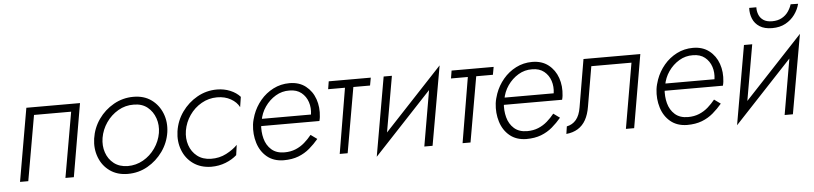

<svg xmlns="http://www.w3.org/2000/svg" viewBox="-44 -928 5106 1205"><g transform="rotate(-5 2509.0 -325.5)"><path d="M462 -460H124L44 0H96L168 -411H402L330 0H383Z M531 -230Q522 -167 543 -112Q564 -57 610.5 -24Q657 9 723 9Q791 9 848 -23.5Q905 -56 943.5 -110Q982 -164 992 -230Q1001 -294 979.5 -348.5Q958 -403 912 -436.5Q866 -470 799 -470Q732 -470 674.5 -437.5Q617 -405 579 -351Q541 -297 531 -230ZM584 -230Q593 -282 623 -325.5Q653 -369 698.5 -395.5Q744 -422 797 -421Q849 -421 883 -393.5Q917 -366 932 -322.5Q947 -279 939 -230Q930 -178 899.5 -134.5Q869 -91 824 -65.5Q779 -40 726 -40Q674 -41 639.5 -68Q605 -95 590.5 -138Q576 -181 584 -230Z M1109 -230Q1118 -282 1148 -325.5Q1178 -369 1223.5 -395Q1269 -421 1322 -421Q1371 -421 1408 -400Q1445 -379 1461 -347L1471 -411Q1447 -438 1408.5 -454Q1370 -470 1325 -470Q1258 -470 1200.5 -437.5Q1143 -405 1104.5 -351Q1066 -297 1056 -230Q1047 -167 1068 -112Q1089 -57 1135.5 -24Q1182 9 1248 10Q1297 10 1339 -6.5Q1381 -23 1410 -49L1419 -113Q1392 -85 1348 -62Q1304 -39 1251 -40Q1199 -41 1164.5 -68Q1130 -95 1115.5 -138Q1101 -181 1109 -230Z M1563 -217H1949Q1951 -223 1952 -229.5Q1953 -236 1954 -242Q1961 -303 1943 -354.5Q1925 -406 1884 -438Q1843 -470 1782 -470Q1727 -470 1680 -446Q1633 -422 1599 -381.5Q1565 -341 1547 -291Q1542 -276 1538 -261.5Q1534 -247 1532 -231Q1525 -170 1542 -115Q1559 -60 1600 -26Q1641 8 1704 9Q1758 9 1798 -6.5Q1838 -22 1869 -48.5Q1900 -75 1926 -106L1886 -135Q1866 -110 1841 -88Q1816 -66 1784.5 -53Q1753 -40 1714 -40Q1663 -40 1632 -67.5Q1601 -95 1589.5 -138.5Q1578 -182 1583 -231L1588 -249Q1596 -298 1623.5 -337.5Q1651 -377 1691 -401Q1731 -425 1778 -424Q1824 -424 1853 -400.5Q1882 -377 1894 -340.5Q1906 -304 1900 -262H1569Z M2029 -460 2021 -411H2285L2294 -460ZM2133 -446 2058 0H2108L2186 -446Z M2710 -413 2731 -499 2309 -48 2288 38ZM2427 -460H2375L2288 38L2353 -37ZM2731 -499 2664 -423 2591 0H2643Z M2803 -460 2795 -411H3059L3068 -460ZM2907 -446 2832 0H2882L2960 -446Z M3092 -217H3478Q3480 -223 3481 -229.5Q3482 -236 3483 -242Q3490 -303 3472 -354.5Q3454 -406 3413 -438Q3372 -470 3311 -470Q3256 -470 3209 -446Q3162 -422 3128 -381.5Q3094 -341 3076 -291Q3071 -276 3067 -261.5Q3063 -247 3061 -231Q3054 -170 3071 -115Q3088 -60 3129 -26Q3170 8 3233 9Q3287 9 3327 -6.5Q3367 -22 3398 -48.5Q3429 -75 3455 -106L3415 -135Q3395 -110 3370 -88Q3345 -66 3313.5 -53Q3282 -40 3243 -40Q3192 -40 3161 -67.5Q3130 -95 3118.5 -138.5Q3107 -182 3112 -231L3117 -249Q3125 -298 3152.5 -337.5Q3180 -377 3220 -401Q3260 -425 3307 -424Q3353 -424 3382 -400.5Q3411 -377 3423 -340.5Q3435 -304 3429 -262H3098Z M3992 -460H3634L3583 -160Q3575 -110 3552 -82.5Q3529 -55 3493 -48L3486 -1Q3528 -5 3559 -24Q3590 -43 3609 -77Q3628 -111 3636 -160L3679 -411H3932L3861 0H3913Z M4105 -217H4491Q4493 -223 4494 -229.5Q4495 -236 4496 -242Q4503 -303 4485 -354.5Q4467 -406 4426 -438Q4385 -470 4324 -470Q4269 -470 4222 -446Q4175 -422 4141 -381.5Q4107 -341 4089 -291Q4084 -276 4080 -261.5Q4076 -247 4074 -231Q4067 -170 4084 -115Q4101 -60 4142 -26Q4183 8 4246 9Q4300 9 4340 -6.5Q4380 -22 4411 -48.5Q4442 -75 4468 -106L4428 -135Q4408 -110 4383 -88Q4358 -66 4326.5 -53Q4295 -40 4256 -40Q4205 -40 4174 -67.5Q4143 -95 4131.5 -138.5Q4120 -182 4125 -231L4130 -249Q4138 -298 4165.5 -337.5Q4193 -377 4233 -401Q4273 -425 4320 -424Q4366 -424 4395 -400.5Q4424 -377 4436 -340.5Q4448 -304 4442 -262H4111Z M4980 -413 5001 -499 4579 -48 4558 38ZM4697 -460H4645L4558 38L4623 -37ZM5001 -499 4934 -423 4861 0H4913ZM4698 -689Q4696 -653 4709 -621Q4722 -589 4752.5 -569.5Q4783 -550 4831 -550Q4880 -550 4915.5 -569.5Q4951 -589 4974 -620.5Q4997 -652 5006 -688L4959 -689Q4952 -666 4936.5 -643.5Q4921 -621 4895.5 -607Q4870 -593 4835 -593Q4800 -593 4779.5 -607Q4759 -621 4750.5 -643.5Q4742 -666 4743 -689Z"/></g></svg>

Font: Jost Light
Style: Italic
Weight: 300
Italic angle: -5°
Version: Version 3.710